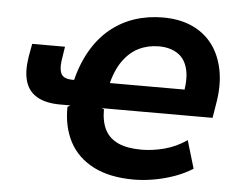

<svg xmlns="http://www.w3.org/2000/svg" viewBox="-52 -778 1058 851"><g transform="rotate(5 477.5 -352.5)"><path d="M573 11Q465 11 393 -26Q321 -63 286 -129Q251 -195 252 -284L264 -292H219Q156 -292 117 -314Q78 -336 64.5 -379.5Q51 -423 61 -488L72 -549H218L208 -484Q203 -444 215 -425Q227 -406 265 -406H288L266 -387Q286 -473 321.5 -535Q357 -597 406 -637Q455 -677 514 -696.5Q573 -716 640 -716Q714 -716 769.5 -691Q825 -666 860.5 -619Q896 -572 909 -504.5Q922 -437 907 -353L897 -292H403L414 -288Q414 -232 433 -196Q452 -160 492 -142Q532 -124 595 -124Q645 -124 697.5 -138Q750 -152 796 -184L833 -60Q795 -36 751 -20.5Q707 -5 661 3Q615 11 573 11ZM633 -587Q585 -587 544.5 -567.5Q504 -548 473.5 -505.5Q443 -463 426 -391L410 -406H787L756 -370Q773 -448 761.5 -495.5Q750 -543 716 -565Q682 -587 633 -587Z"/></g></svg>

Font: Nunito Sans 7pt SemiCondensed ExtraBold
Style: Italic
Weight: 800
Width: 4
Italic angle: -9°
Designer: Vernon Adams
Foundry: Vernon Adams
Version: Version 3.101;gftools[0.9.27]